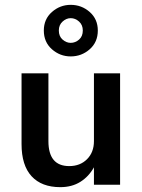

<svg xmlns="http://www.w3.org/2000/svg" viewBox="-20 -763 585 793"><path d="M161 -637Q161 -684 194.5 -713.5Q228 -743 272 -743Q317 -743 350.5 -713.5Q384 -684 384 -637Q384 -589 350.5 -559.5Q317 -530 272 -530Q228 -530 194.5 -559.5Q161 -589 161 -637ZM223 -637Q223 -613 238.5 -599.5Q254 -586 272 -586Q291 -586 306.5 -599.5Q322 -613 322 -637Q322 -660 306.5 -674Q291 -688 272 -688Q254 -688 238.5 -674Q223 -660 223 -637ZM180 -180Q180 -77 266 -77Q311 -77 339.5 -105.5Q368 -134 368 -180V-460H476V0H368V-72Q347 -34 312 -12Q277 10 229 10Q152 10 110.5 -35Q69 -80 69 -168V-460H180Z"/></svg>

Font: Jost* Medium
Style: Regular
Weight: 500
Version: Version 3.7